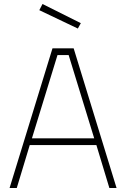

<svg xmlns="http://www.w3.org/2000/svg" viewBox="-20 -942 632 962"><path d="M28 0 243 -700H349L564 0H528L463 -215H129L64 0ZM268 -666 140 -249H452L324 -666ZM193 -922 385 -826 370 -799 177 -891Z"/></svg>

Font: Titillium Web ExtraLight
Style: Regular
Weight: 275
Version: Version 1.002;PS 57.000;hotconv 1.0.70;makeotf.lib2.5.55311